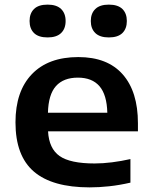

<svg xmlns="http://www.w3.org/2000/svg" viewBox="-20 -801 656 831"><path d="M368 10Q206.5 10 126.8 -58.2Q47 -126.5 47 -271.5Q47 -406 118 -480Q189 -554 319 -554Q445 -554 511 -479.2Q577 -404.5 577 -267.5V-232.5H188Q192 -158 237.8 -125.8Q283.5 -93.5 389.5 -93.5Q425 -93.5 464.8 -98.5Q504.5 -103.5 544.5 -112.5V-10.5Q496.5 0.5 452.8 5.2Q409 10 368 10ZM317 -465Q255 -465 222.2 -428.5Q189.5 -392 187.5 -313H444.5Q442.5 -391 410.5 -428Q378.5 -465 317 -465ZM451 -639Q412 -639 392.5 -658Q373 -677 373 -710Q373 -743 392.5 -762Q412 -781 451 -781Q490.5 -781 509.8 -762Q529 -743 529 -710Q529 -677 509.8 -658Q490.5 -639 451 -639ZM186 -639Q146.5 -639 127.2 -658Q108 -677 108 -710Q108 -743 127.2 -762Q146.5 -781 186 -781Q225 -781 244.5 -762Q264 -743 264 -710Q264 -677 244.5 -658Q225 -639 186 -639Z"/></svg>

Font: Encode Sans Expanded Expanded SemiBold
Style: Regular
Weight: 600
Width: 7
Designer: Multiple Designers
Foundry: Impallari Type
Version: Version 3.000; ttfautohint (v1.8.3) -l 8 -r 50 -G 200 -x 14 